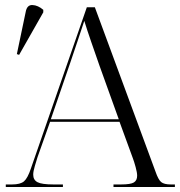

<svg xmlns="http://www.w3.org/2000/svg" viewBox="-20 -743 715 763"><path d="M3 0V-10H28Q61 -10 75.5 -22.5Q90 -35 103 -74L325 -714H357L598 -61Q609 -29 620.5 -19.5Q632 -10 659 -10H675V0H431V-10H461Q499 -10 512 -18Q525 -26 525 -45Q525 -57 519 -79Q513 -101 508 -114L455 -259H179L129 -118Q125 -105 118.5 -83.5Q112 -62 112 -49Q112 -28 129 -19Q146 -10 192 -10H230V0ZM182 -269H452L375 -483Q359 -529 342.5 -576.5Q326 -624 315 -660Q304 -626 289 -582Q274 -538 260 -496ZM56 -525 47 -528 82 -695Q87 -724 109 -723Q131 -722 152 -704V-694Z"/></svg>

Font: Noto Serif Display Light
Style: Regular
Weight: 300
Designer: Monotype Design Team
Foundry: Monotype Imaging Inc.
Version: Version 2.009